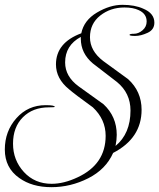

<svg xmlns="http://www.w3.org/2000/svg" viewBox="-30 -598 660 796"><path d="M610 -504Q610 -475 582 -462Q554 -449 530.5 -449Q507 -449 507 -453.5Q507 -458 525.5 -458Q544 -458 561 -472.5Q578 -487 578 -509Q578 -541 545 -556Q522 -567 486 -567Q428 -567 385.5 -533.5Q343 -500 343 -443.5Q343 -387 398 -345L501 -270Q557 -219 557 -143Q557 -25 439 36Q409 104 336 141Q263 178 183 178Q103 178 50 140Q-10 98 -10 22Q-10 -54 38 -108Q86 -162 159 -162Q197 -162 197 -155Q197 -153 173 -153Q106 -153 65 -112Q24 -71 24 -2.5Q24 66 69 115Q114 164 184 164Q235 164 292 137Q408 83 408 -35Q408 -103 355 -153Q279 -208 256 -228Q202 -272 202 -331Q202 -421 307 -460Q318 -514 372 -546Q426 -578 477.5 -578Q529 -578 564 -562Q610 -543 610 -504ZM511 -140Q511 -212 455 -258Q439 -271 405 -296.5Q371 -322 355 -335Q305 -377 305 -438Q305 -441 305 -445Q240 -410 240 -339Q240 -281 296 -240L399 -166Q454 -115 454 -39Q454 -18 449 7Q511 -44 511 -140Z"/></svg>

Font: Ruthie
Style: Regular
Weight: 400
Designer: Robert E. Leuschke
Foundry: Robert E. Leuschke
Version: Version 1.003